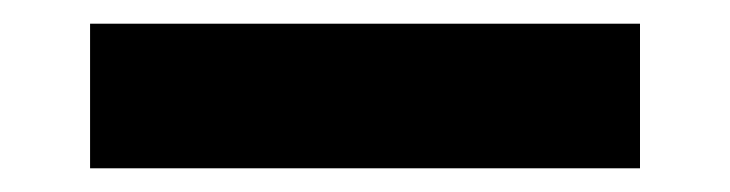

<svg xmlns="http://www.w3.org/2000/svg" viewBox="-20 -20 616 162"><path d="M520 122V0H56V122Z"/></svg>

Font: Iosevka Sparkle Heavy
Style: Regular
Weight: 900
Designer: Belleve Invis
Foundry: Belleve Invis
Version: Version 4.5.0; ttfautohint (v1.8.3)